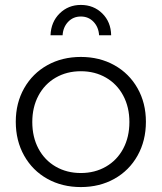

<svg xmlns="http://www.w3.org/2000/svg" viewBox="-20 -757 656 779"><path d="M572 -263Q572 -186 538 -125.5Q504 -65 444 -31.5Q384 2 308 2Q232 2 172 -31.5Q112 -65 78 -125.5Q44 -186 44 -263Q44 -339 78 -399Q112 -459 172 -492.5Q232 -526 308 -526Q384 -526 444 -492.5Q504 -459 538 -399Q572 -339 572 -263ZM111 -262Q111 -201 136 -154Q161 -107 206 -81Q251 -55 308 -55Q365 -55 410 -81Q455 -107 480 -154Q505 -201 505 -262Q505 -322 480 -369Q455 -416 410 -442Q365 -468 308 -468Q251 -468 206 -442Q161 -416 136 -369Q111 -322 111 -262ZM185 -614Q187 -668 222 -702.5Q257 -737 308 -737Q360 -737 395 -702.5Q430 -668 431 -614H382Q380 -647 359.5 -668.5Q339 -690 308 -690Q277 -690 256.5 -668.5Q236 -647 234 -614Z"/></svg>

Font: Gontserrat Light
Style: Regular
Weight: 300
Designer: Julieta Ulanovsky
Foundry: Julieta Ulanovsky
Version: Version 6.001